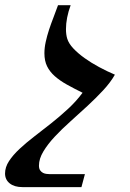

<svg xmlns="http://www.w3.org/2000/svg" viewBox="-139 -539 512 757"><path d="M314 -244.6Q296.9 -214.4 268.1 -183.3Q239.3 -152.3 206.1 -121.6Q172.9 -90.8 138.7 -60.3Q104.5 -29.8 76.9 -0.2Q49.3 29.3 32 58.1Q14.6 86.9 14.6 113.8Q14.6 126 19.5 132.8Q24.4 139.6 31 142.8Q37.6 146 44.7 146.7Q51.8 147.5 56.2 147.5H195.8L182.1 198.7H-50.8Q-82 198.7 -100.6 184.1Q-119.1 169.4 -119.1 145Q-119.1 120.1 -103.5 96.2Q-87.9 72.3 -62 48.1Q-36.1 23.9 -3.7 -1Q28.8 -25.9 63 -53Q97.2 -80.1 129.4 -109.9Q161.6 -139.6 186.5 -173.3Q151.9 -190.4 124.3 -205.8Q96.7 -221.2 76.9 -238.8Q57.1 -256.3 46.6 -277.8Q36.1 -299.3 36.1 -329.1Q36.1 -350.6 41.3 -374Q46.4 -397.5 54.4 -421.9Q62.5 -446.3 72 -470.7Q81.5 -495.1 89.8 -518.6H139.6Q130.4 -493.7 125.7 -469.7Q121.1 -445.8 121.1 -424.3Q121.1 -402.8 126 -386.7Q131.8 -367.7 150.1 -348.1Q168.5 -328.6 194.3 -310.1Q220.2 -291.5 251.5 -274.7Q282.7 -257.8 314 -244.6Z"/></svg>

Font: Arian AMU Serif
Style: Bold Italic
Weight: 700
Italic angle: -15°
Designer: Ruben Hakobyan (Tarumian)
Foundry: Ruben Hakobyan (Tarumian)
Version: Version 1.002